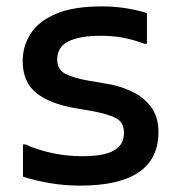

<svg xmlns="http://www.w3.org/2000/svg" viewBox="-20 -573 551 601"><path d="M52 -121H60Q96 -104 143 -94Q190 -84 236 -84Q251 -84 273 -85.5Q295 -87 317 -93.5Q339 -100 353.5 -115.5Q368 -131 368 -158Q368 -191 341.5 -204Q315 -217 265 -226L218 -234Q135 -248 93 -282.5Q51 -317 51 -382Q51 -428 75.5 -467Q100 -506 154.5 -529.5Q209 -553 299 -553Q339 -553 375.5 -547Q412 -541 440 -532V-436H432Q397 -449 365 -455Q333 -461 295 -461Q231 -461 195 -444Q159 -427 159 -386Q159 -355 185.5 -341.5Q212 -328 260 -320L307 -312Q354 -305 392 -287Q430 -269 453 -238Q476 -207 476 -160Q476 8 231 8Q181 8 135 0Q89 -8 52 -20Z"/></svg>

Font: Kufam Medium
Style: Regular
Weight: 500
Designer: Wael Morcos, Artur Schmal
Foundry: Original Type
Version: Version 1.300; ttfautohint (v1.8.3)